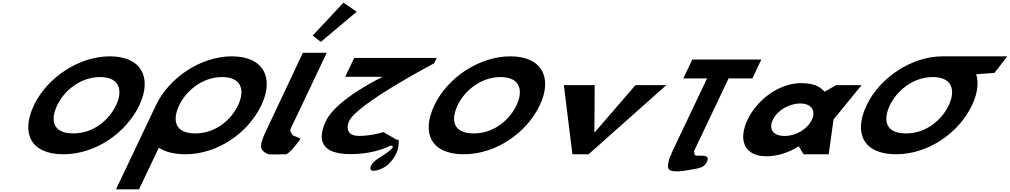

<svg xmlns="http://www.w3.org/2000/svg" viewBox="-20 -1145 7496 1425"><path d="M231.9 -363.9C134.5 -159.1 205.2 -0.1 450.6 -0.1C689.9 -0.1 916.7 -159.1 1014.1 -363.9C1111.5 -568.8 1028.6 -726.9 796.1 -726.9C565.1 -726.9 329.3 -568.8 231.9 -363.9ZM404.5 -363.9C454.2 -468.5 573.8 -573 723 -573C873.1 -573 891.3 -468.5 841.6 -363.9C791.9 -259.4 678.4 -154.8 524.1 -154.8C365.7 -154.8 354.8 -259.4 404.5 -363.9Z M1310 -363.9C1359.7 -468.5 1479.4 -573 1628.5 -573C1778.7 -573 1796.9 -468.5 1747.1 -363.9C1697.4 -259.4 1584 -154.8 1429.7 -154.8C1271.3 -154.8 1260.3 -259.4 1310 -363.9ZM1137.3 -363.9C1135.4 -359.8 1133.5 -355.7 1131.7 -351.7L840.9 260H1011.9L1158.4 -48.1C1206.7 -17.5 1273.2 -0.1 1356.1 -0.1C1595.4 -0.1 1822.3 -159.1 1919.7 -363.9C2017.1 -568.8 1934.2 -726.9 1701.7 -726.9C1470.6 -726.9 1234.7 -568.8 1137.3 -363.9Z M2300.8 -881.2 2361.2 -834.1 2627.5 -1058 2529.1 -1125.2ZM2228 -753H2405L2137.8 -191C2129.5 -173 2140.1 -161.8 2148.8 -145C2153.6 -135.7 2206.8 -124 2209.7 -113C2209.7 -113 2145 -21.3 2106.1 0C2022 0 1981 4.3 1965.4 -3C1910.2 -28.9 1903.3 -57.6 1942.9 -148L1942.4 -148L1951.2 -166.5C1955.8 -176.7 1961 -187.5 1966.6 -199L1967.1 -200Z M2646.4 -136.2C2533.2 -136.2 2559.7 -222 2571.8 -247.5C2633.2 -376.7 3202 -675 3202 -675L3221 -715H2608.7L2542.1 -574.8H2819.8C2819.8 -574.8 2477.2 -411.5 2399.2 -247.5C2357.2 -159.1 2313.5 -1 2582.1 -1C2720.1 -1 2825 -36.5 2879.9 -65C2890.7 -62.6 2900.3 -58.6 2894.5 -51C2844.6 14 2744.3 32 2729.4 99C2719.6 145 2819.1 116 2861.6 75C2923.1 15 2940.3 -40 2939.7 -102C2939.7 -109 2934.4 -109.6 2926.5 -106.7L2825.6 -164.6C2825.6 -164.6 2738.9 -136.2 2646.4 -136.2Z M3203.9 -363.9C3106.5 -159.1 3177.2 -0.1 3422.6 -0.1C3661.9 -0.1 3888.7 -159.1 3986.1 -363.9C4083.5 -568.8 4000.6 -726.9 3768.1 -726.9C3537.1 -726.9 3301.3 -568.8 3203.9 -363.9ZM3376.5 -363.9C3426.2 -468.5 3545.8 -573 3695 -573C3845.1 -573 3863.3 -468.5 3813.6 -363.9C3763.9 -259.4 3650.4 -154.8 3496.1 -154.8C3337.7 -154.8 3326.8 -259.4 3376.5 -363.9Z M4393.7 -513H4164.8L4228.4 0H4348.4L4925.1 -513H4696.2L4391.5 -160Z M5051.3 -562.9H5227.7L4961 -1.9L4964.9 -1.8C4950.9 9.2 4928.8 87 4941.7 108C4964.1 144.6 5078 119 5143.4 108C5176.3 102 5205.7 93.7 5222.8 63C5269.8 -21 5134.4 28.7 5134.5 0C5134.6 -9.2 5132.9 -16 5129.8 -20.9L5387.5 -562.9H5563.9L5630.6 -703.1H5118ZM4999.9 -1.1C4991 -0.1 4982.4 -0.1 4974.3 -1.6Z M5528.1 -256C5456.8 -106 5504.2 15 5668.3 15C5753 15 5840.4 -16 5906.3 -58H5908.7L5944.1 0H6130.6L6166.3 -258L6374.5 -513H6185.6L6099.3 -464C6068 -505 6010 -528 5926.5 -528C5762.4 -528 5599.4 -406 5528.1 -256ZM5716.1 -256C5749.8 -327 5837.8 -377 5918.8 -377C5998.7 -377 6039 -327 6005.3 -256C5972 -186 5887.7 -136 5804.2 -136C5717.1 -136 5682.8 -186 5716.1 -256Z M6584.6 -363.9C6634.2 -468.4 6753.6 -572.8 6902.5 -573L6902.5 -573L6902.9 -573H6903C7053.2 -573 7071.4 -468.5 7021.7 -363.9C6972 -259.4 6858.5 -154.8 6704.2 -154.8C6545.8 -154.8 6534.8 -259.4 6584.6 -363.9ZM6975.7 -727 6975.7 -726.9C6744.9 -726.6 6509.3 -568.6 6412 -363.9C6314.6 -159.1 6385.2 -0.1 6630.7 -0.1C6870 -0.1 7096.8 -159.1 7194.2 -363.9C7236.2 -452.3 7244.7 -531.9 7225.1 -594L7361.2 -604L7455.7 -727Z"/></svg>

Font: Hussar
Style: BdSuprExtOblFive
Weight: 700
Foundry: Cannot Into Space Fonts
Version: Version 2.00